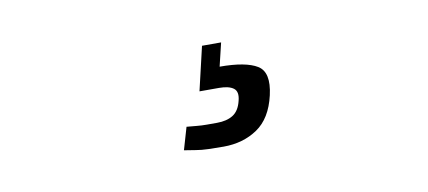

<svg xmlns="http://www.w3.org/2000/svg" viewBox="-36 -95 905 406"><g transform="rotate(-10 416.5 108.0)"><path d="M533 127Q522 175 491 196Q460 217 418 217Q401 217 385.5 216.5Q370 216 359 214Q345 212 334 210L348 162Q359 163 370 164Q380 165 391 165Q402 165 413 165Q434 165 447.5 156.5Q461 148 466 127Q471 108 461 100.5Q451 93 430 93H388L410 -1H451L439 49Q495 49 519.5 64Q544 79 533 127Z"/></g></svg>

Font: Panefresco 400wt
Style: Italic
Weight: 400
Foundry: Campivisivi & Chank Co
Version: Version 1.001